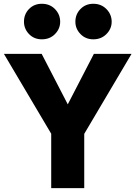

<svg xmlns="http://www.w3.org/2000/svg" viewBox="-23 -981 705 1001"><path d="M244 -360V0H416.2V-360ZM466.3 -700 330.3 -437 194.3 -700H-2.5L330.3 -138L662.7 -700ZM370 -867.8Q370 -830.8 396.7 -803.4Q423.3 -776 463.5 -776Q504.8 -776 532 -803.5Q559.2 -831 559.2 -867.6Q559.2 -905.8 532 -933.6Q504.8 -961.3 463.5 -961.3Q423.3 -961.3 396.7 -934.1Q370 -906.8 370 -867.8ZM102 -867.8Q102 -830.8 128.3 -803.4Q154.7 -776 195.2 -776Q236.8 -776 263.8 -803.5Q290.7 -831 290.7 -867.6Q290.7 -905.8 263.8 -933.6Q236.8 -961.3 195.2 -961.3Q154.7 -961.3 128.3 -934.1Q102 -906.8 102 -867.8Z"/></svg>

Font: Jost* Book
Style: Regular
Weight: 400
Version: Version 3.000